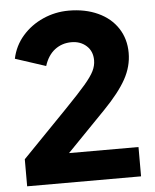

<svg xmlns="http://www.w3.org/2000/svg" viewBox="-54 -814 683 848"><g transform="rotate(-5 288.0 -390.5)"><path d="M32 -132 232 -338Q293 -401 322.5 -435.5Q352 -470 363.5 -493.5Q375 -517 375 -541Q375 -581 348.5 -605Q322 -629 282 -629Q240 -629 208.5 -605Q177 -581 162 -534L27 -578Q39 -635 76.5 -678Q114 -721 168 -745Q222 -769 282 -769Q355 -769 411.5 -743Q468 -717 499 -669.5Q530 -622 530 -560Q530 -500 499 -444Q468 -388 400 -318L229 -142H537V-12H32Z"/></g></svg>

Font: BLUETTI 2.0
Style: Bold
Weight: 700
Designer: Stijn de Vries
Foundry: tokotype
Version: Version 2.005;October 31, 2023;FontCreator 14.0.0.2814 64-bi